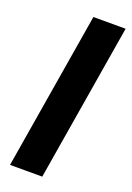

<svg xmlns="http://www.w3.org/2000/svg" viewBox="-141 -781 572 834"><g transform="rotate(20 144.5 -364.0)"><path d="M289.1 -727.5 168.5 0H19.5L140.1 -727.5Z"/></g></svg>

Font: Inter 16pt
Style: Bold Italic
Weight: 700
Italic angle: -9.3988°
Version: Version 4.001;git-66647c0bb